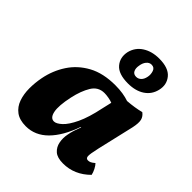

<svg xmlns="http://www.w3.org/2000/svg" viewBox="-202 -852 989 989"><g transform="rotate(45 293.0 -357.5)"><path d="M520 -467Q538 -454 543 -434.5Q548 -415 540 -377L493 -175Q481 -123 482.5 -108Q484 -93 498 -93Q506 -93 514 -96.5Q522 -100 535 -111Q544 -102 552.5 -85.5Q561 -69 564 -54Q501 9 418 9Q376 9 355.5 -9Q335 -27 329.5 -55.5Q324 -84 330 -113Q333 -131 339 -149.5Q345 -168 353 -189H350Q316 -93 265 -42Q214 9 147 9Q101 9 73.5 -11.5Q46 -32 34 -66.5Q22 -101 22 -142Q22 -183 30 -224Q43 -291 79 -346Q115 -401 175.5 -434Q236 -467 324 -467Q354 -467 379 -463Q404 -459 424 -452Q477 -456 520 -467ZM207 -260Q191 -186 198.5 -148.5Q206 -111 232 -111Q249 -111 273 -133Q297 -155 320.5 -204.5Q344 -254 361 -336L373 -388Q361 -393 343.5 -396Q326 -399 313 -399Q268 -399 244 -359.5Q220 -320 207 -260ZM363 -519Q294 -519 266 -552Q238 -585 248 -632Q259 -676 296.5 -700Q334 -724 387 -724Q455 -724 483 -690Q511 -656 500 -610Q490 -567 454 -543Q418 -519 363 -519ZM369 -573Q384 -573 395.5 -584Q407 -595 411 -616Q415 -635 408.5 -654.5Q402 -674 381 -674Q365 -674 353.5 -660Q342 -646 339 -624Q335 -602 342.5 -587.5Q350 -573 369 -573Z"/></g></svg>

Font: Vollkorn ExtraBold
Style: Italic
Weight: 800
Italic angle: -11°
Designer: Friedrich Althausen
Foundry: Friedrich Althausen
Version: Version 5.000; ttfautohint (v1.8.3)